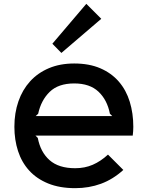

<svg xmlns="http://www.w3.org/2000/svg" viewBox="-20 -971 770 1001"><path d="M508 -873 300 -695 253 -743 430 -951ZM675 -310Q675 -288 672 -264H165L177 -252Q191 -178 238.5 -136Q286 -94 372 -94Q422 -94 463.5 -112Q505 -130 543 -165L623 -85Q569 -36 506.5 -13Q444 10 372 10Q291 10 231 -14.5Q171 -39 132 -82Q93 -125 74 -183.5Q55 -242 55 -310Q55 -382 76 -442.5Q97 -503 137 -547Q177 -591 235 -615.5Q293 -640 367 -640Q445 -640 503 -615Q561 -590 599.5 -545.5Q638 -501 656.5 -440.5Q675 -380 675 -310ZM565 -366 553 -378Q539 -450 493.5 -493Q448 -536 367 -536Q284 -536 239 -492Q194 -448 179 -378L166 -366Z"/></svg>

Font: Sinkin Sans 500 Medium
Style: 500 Medium
Weight: 500
Designer: Keith Bates
Foundry: K-Type
Version: Sinkin Sans (version 1.0)  by Keith Bates   •   © 2014   www